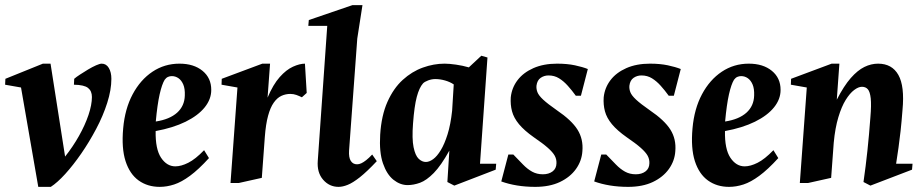

<svg xmlns="http://www.w3.org/2000/svg" viewBox="-21 -713 3591 748"><path d="M128.1 15 60.9 -372.1 -1.1 -383 0 -406 146.1 -465H175.9L232.6 -103Q262.7 -141 286.5 -183.1Q310.2 -225.1 323.7 -265Q337.1 -304.9 337.1 -335.1Q337.1 -358.5 322 -370.4Q306.9 -382.4 267 -383L268.1 -406Q275.8 -412.8 290.5 -422.4Q305.3 -432 321.9 -442.1Q338.6 -452.1 353.3 -458.6Q368 -465 375.1 -465Q392.9 -465 402.9 -448.3Q412.9 -431.6 412.9 -405.9Q412.9 -362.9 396.7 -312.2Q380.6 -261.6 353.7 -210.9Q326.9 -160.1 295.5 -114.7Q264.1 -69.3 233 -35.1Q201.9 -1 176.9 15Z M601.1 15Q553.9 15 519.1 -9.9Q484.4 -34.9 468.1 -85.3Q451.9 -135.7 458.9 -213Q465.6 -289.1 495.8 -345.7Q526 -402.2 573 -433.6Q620 -465 678.1 -465Q734.1 -465 768.1 -437Q802.1 -409 802 -362.9Q802.2 -326.8 776.5 -294.8Q750.7 -262.8 702.1 -238.8Q653.5 -214.9 585.4 -202.4Q584 -132.4 606.4 -98.6Q628.9 -64.9 662.1 -64.9Q684.6 -64.9 712.5 -78.9Q740.4 -92.9 774.1 -127.9L793.1 -97.1Q752.6 -52.6 719.2 -28.1Q685.9 -3.5 657.4 5.7Q628.9 15 601.1 15ZM585.9 -239.6Q640.1 -248 669.1 -274.1Q698 -300.3 699 -341Q700 -367.4 693 -383.8Q686 -400.2 674.2 -408.4Q662.5 -416.5 648.2 -416.5Q640.6 -416.5 633.5 -413.4Q626.4 -410.3 620.6 -402.3Q609.9 -385.1 600.9 -345.4Q592 -305.8 585.9 -239.6Z M877 0 904.1 -372.1 842.1 -383 842.9 -406 1001 -465H1031.1L1021.4 -332.6Q1043.1 -384.1 1068.7 -412.7Q1094.2 -441.4 1120.4 -453.2Q1146.5 -465 1167 -465L1173.9 -350.9L1155.1 -334Q1144.9 -339 1133.7 -343.1Q1122.5 -347.1 1110 -347.1Q1091.7 -347.1 1075.2 -339.5Q1058.7 -331.9 1045.5 -313.1Q1032.2 -294.4 1023.4 -262Q1014.5 -229.6 1010.7 -179.5L999 -20.1L908.9 0Z M1297.9 15Q1262 15 1237.7 -13Q1213.4 -41 1217 -87L1253.9 -612.1H1180.1L1182.1 -634.9L1352 -693H1391.1L1370.9 -562.9L1338.9 -126.4Q1337.2 -99.5 1345.6 -86.2Q1354 -72.9 1370 -72.9Q1377.7 -72.9 1386.2 -76.7Q1394.6 -80.5 1405.4 -88.9Q1416.2 -97.4 1429 -111L1446.9 -85.1Q1408.7 -44.4 1380.9 -22.4Q1353 -0.5 1333.4 7.2Q1313.9 15 1297.9 15Z M1567 8.1Q1538 8.1 1511.9 -12.6Q1485.8 -33.4 1470.9 -76.7Q1456 -120 1460.1 -188Q1464.8 -263.2 1488.4 -316.1Q1512 -369 1547.9 -401.7Q1583.9 -434.5 1626.3 -449.7Q1668.7 -465 1711 -465Q1729.1 -465 1755.6 -461.2Q1782.1 -457.4 1805.5 -450.5L1854.1 -495.9L1878.1 -489L1849 -75.1H1912.1L1910.1 -52L1748.9 10.1L1721.9 -3.9L1729.6 -126.3Q1697.2 -67.9 1669 -39.1Q1640.7 -10.3 1615.6 -1.1Q1590.4 8.1 1567 8.1ZM1638.1 -82Q1651.5 -82 1666.6 -93Q1681.7 -104 1696.2 -127.9Q1710.7 -151.7 1722.6 -189.6Q1734.5 -227.4 1740.4 -281.6L1746.7 -384.1Q1732.1 -394 1712.7 -399.5Q1693.4 -405 1674.9 -405Q1661.1 -405 1647.1 -399.8Q1633 -394.5 1626.9 -388Q1612.4 -371.8 1602.7 -335.6Q1593.1 -299.5 1588.1 -231.9Q1583.5 -172.4 1590.2 -139.6Q1596.9 -106.9 1610.1 -94.4Q1623.2 -82 1638.1 -82Z M2064.1 15Q2026.9 15 1993.6 9.6Q1960.4 4.2 1931.9 -6.1L1959.4 -110.9H1978.9Q1999.5 -89.7 2016.5 -72.1Q2033.5 -54.5 2052.1 -44.2Q2070.6 -34 2094 -34Q2116.7 -34 2131.6 -45.1Q2146.5 -56.1 2146.9 -76.9Q2147.6 -92.5 2140.2 -106.2Q2132.7 -119.9 2113.4 -137Q2094.1 -154.1 2058.9 -178.1Q2021.5 -204.4 2001 -229.1Q1980.5 -253.9 1973.7 -279.6Q1966.9 -305.3 1968.9 -334Q1972.9 -371.3 1995.3 -400.7Q2017.6 -430.1 2057.1 -447.6Q2096.6 -465 2149.1 -465Q2188.6 -465 2218.7 -458.6Q2248.7 -452.2 2269.1 -444.1L2242.2 -340.1H2222.2Q2206.9 -361.3 2190.9 -379Q2175 -396.8 2157 -407.9Q2139 -419.1 2116 -419.1Q2099 -419.1 2085.4 -409.8Q2071.7 -400.4 2069 -379.1Q2067.9 -366.5 2072.7 -353.9Q2077.5 -341.2 2095 -324.9Q2112.5 -308.6 2147.9 -283.9Q2205.9 -244.6 2228.9 -207.8Q2251.9 -171 2247.9 -124Q2245.5 -86.4 2222.9 -54.6Q2200.2 -22.9 2160.2 -3.9Q2120.2 15 2064.1 15Z M2426.1 15Q2388.9 15 2355.6 9.6Q2322.4 4.2 2293.9 -6.1L2321.4 -110.9H2340.9Q2361.5 -89.7 2378.5 -72.1Q2395.5 -54.5 2414.1 -44.2Q2432.6 -34 2456 -34Q2478.7 -34 2493.6 -45.1Q2508.5 -56.1 2508.9 -76.9Q2509.6 -92.5 2502.2 -106.2Q2494.7 -119.9 2475.4 -137Q2456.1 -154.1 2420.9 -178.1Q2383.5 -204.4 2363 -229.1Q2342.5 -253.9 2335.7 -279.6Q2328.9 -305.3 2330.9 -334Q2334.9 -371.3 2357.3 -400.7Q2379.6 -430.1 2419.1 -447.6Q2458.6 -465 2511.1 -465Q2550.6 -465 2580.7 -458.6Q2610.7 -452.2 2631.1 -444.1L2604.2 -340.1H2584.2Q2568.9 -361.3 2552.9 -379Q2537 -396.8 2519 -407.9Q2501 -419.1 2478 -419.1Q2461 -419.1 2447.4 -409.8Q2433.7 -400.4 2431 -379.1Q2429.9 -366.5 2434.7 -353.9Q2439.5 -341.2 2457 -324.9Q2474.5 -308.6 2509.9 -283.9Q2567.9 -244.6 2590.9 -207.8Q2613.9 -171 2609.9 -124Q2607.5 -86.4 2584.9 -54.6Q2562.2 -22.9 2522.2 -3.9Q2482.2 15 2426.1 15Z M2819.1 15Q2771.9 15 2737.1 -9.9Q2702.4 -34.9 2686.1 -85.3Q2669.9 -135.7 2676.9 -213Q2683.6 -289.1 2713.8 -345.7Q2744 -402.2 2791 -433.6Q2838 -465 2896.1 -465Q2952.1 -465 2986.1 -437Q3020.1 -409 3020 -362.9Q3020.2 -326.8 2994.5 -294.8Q2968.7 -262.8 2920.1 -238.8Q2871.5 -214.9 2803.4 -202.4Q2802 -132.4 2824.4 -98.6Q2846.9 -64.9 2880.1 -64.9Q2902.6 -64.9 2930.5 -78.9Q2958.4 -92.9 2992.1 -127.9L3011.1 -97.1Q2970.6 -52.6 2937.2 -28.1Q2903.9 -3.5 2875.4 5.7Q2846.9 15 2819.1 15ZM2803.9 -239.6Q2858.1 -248 2887.1 -274.1Q2916 -300.3 2917 -341Q2918 -367.4 2911 -383.8Q2904 -400.2 2892.2 -408.4Q2880.5 -416.5 2866.2 -416.5Q2858.6 -416.5 2851.5 -413.4Q2844.4 -410.3 2838.6 -402.3Q2827.9 -385.1 2818.9 -345.4Q2810 -305.8 2803.9 -239.6Z M3095 0 3122.1 -372.1 3060.1 -383 3060.9 -406 3219 -465H3249.1L3239 -324.6Q3266.7 -378.5 3293.4 -408.9Q3320.1 -439.2 3346.4 -452.1Q3372.7 -465 3399.9 -465Q3454.1 -465 3478.9 -421.1Q3503.7 -377.2 3495 -284.9Q3491.4 -237.7 3487.5 -202.5Q3483.6 -167.2 3479.4 -137.7Q3475.1 -108.1 3470.1 -75.1H3534.1L3532.1 -52L3370 10.1L3343 -3.9Q3352 -65.9 3358.4 -126.9Q3364.9 -188 3369.9 -256Q3374 -304.4 3371.2 -330Q3368.4 -355.6 3359.9 -365.3Q3351.5 -374.9 3337 -374.9Q3323.2 -374.9 3306.6 -362.3Q3289.9 -349.8 3273.8 -323.9Q3257.7 -298.1 3245.2 -256.7Q3232.6 -215.3 3227.1 -157.1L3217 -20.1L3126.9 0Z"/></svg>

Font: Ancizar Serif Light
Style: Italic
Weight: 300
Italic angle: -4°
Designer: Cesar Puertas, Viviana Monsalve, Julian Moncada, Julian Prieto, Jose Castro, Felipe Aragon, Mariel Hernandez, Sara Alarc
Version: Version 8.100